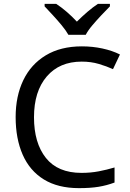

<svg xmlns="http://www.w3.org/2000/svg" viewBox="-20 -964 672 994"><path d="M403 -645Q288 -645 222 -568Q156 -491 156 -357Q156 -224 217.5 -146.5Q279 -69 402 -69Q449 -69 491 -77Q533 -85 573 -97V-19Q533 -4 490.5 3Q448 10 389 10Q280 10 207 -35Q134 -80 97.5 -163Q61 -246 61 -358Q61 -466 100.5 -548.5Q140 -631 217 -677.5Q294 -724 404 -724Q459 -724 510 -713Q561 -702 601 -682L565 -606Q532 -621 491.5 -633Q451 -645 403 -645ZM334 -784Q321 -807 299 -833.5Q277 -860 253 -886Q229 -912 211 -931V-944H271Q297 -927 325 -903Q353 -879 378 -852Q405 -879 433 -903Q461 -927 487 -944H549V-931Q530 -912 505.5 -886Q481 -860 458.5 -833.5Q436 -807 424 -784Z"/></svg>

Font: Noto Sans Lisu
Style: Regular
Weight: 400
Designer: Monotype Design Team. David Williams.
Foundry: Monotype Imaging Inc.
Version: Version 2.102